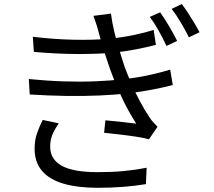

<svg xmlns="http://www.w3.org/2000/svg" viewBox="-20 -861 1040 933"><path d="M758.4 -801Q776.2 -776 800.4 -735.8Q824.7 -695.6 840.7 -662.1L788.9 -637.8Q772 -674.4 751.4 -711.3Q730.8 -748.1 708 -779ZM863.5 -841.1Q875.9 -824.9 891.7 -801.1Q907.5 -777.3 922.9 -751.6Q938.3 -726 949.6 -704.4L898.1 -679.4Q879.8 -715.7 858.8 -751.3Q837.9 -787 814.1 -817.9ZM139.5 -682.2Q244 -669.8 339.7 -667.9Q435.3 -666 512.1 -672.9Q573.7 -679.1 629.1 -690.6Q684.4 -702.1 726.5 -715.8L737.6 -643.1Q696.3 -632 642.7 -621.6Q589.1 -611.1 529 -604.9Q452.9 -598.1 352.5 -598.6Q252.1 -599.1 144.5 -608.9ZM120.1 -476.9Q205.8 -468.3 288.5 -465.6Q371.1 -462.9 445.5 -466Q519.8 -469.1 577.8 -476Q649.1 -483.6 708.1 -496.9Q767.2 -510.2 807.1 -522.6L819.5 -447.9Q778.6 -436.9 723.4 -426.2Q668.1 -415.4 605.1 -407.8Q543.5 -400.6 464.2 -397Q384.9 -393.4 297.8 -394.9Q210.7 -396.4 124.4 -402ZM461.9 -695.2Q456.3 -717.7 449.1 -740.3Q441.8 -762.9 434.1 -784L519.2 -794.9Q524.4 -753.1 535.2 -707.5Q546.1 -661.9 559.4 -618.4Q572.7 -575 584.5 -539.5Q598.6 -500.8 617.4 -457Q636.3 -413.2 659.3 -369.9Q682.3 -326.6 708.2 -288.1Q716.2 -276.3 725.5 -265.9Q734.9 -255.4 745.6 -245.1L703.9 -184.3Q675.9 -191.7 638 -197.4Q600.1 -203.1 560.4 -207.7Q520.7 -212.3 485.8 -215.7L492.3 -276.4Q532.3 -272.6 575.5 -267.9Q618.7 -263.3 642.1 -260.1Q600.7 -324.4 569 -393.6Q537.3 -462.9 515.4 -523.6Q503.4 -557.8 493.8 -587.4Q484.2 -617 476.5 -643.8Q468.9 -670.6 461.9 -695.2ZM265.5 -261.8Q247.5 -235.9 235.6 -209.1Q223.8 -182.3 223.8 -148.5Q223.8 -86.7 280.1 -55.5Q336.4 -24.4 454.1 -24.4Q523.9 -24.4 581.1 -29.8Q638.3 -35.2 692.6 -45.8L689 33.8Q637 42.4 578.3 47Q519.6 51.6 455.3 51.6Q357.3 51.6 289 31.6Q220.8 11.7 184.9 -29.8Q149 -71.2 148.2 -135.2Q147.8 -178.1 159.2 -211.4Q170.7 -244.8 187.5 -278.2Z"/></svg>

Font: Noto Sans JP
Style: Regular
Weight: 100
Designer: Ryoko NISHIZUKA 西塚涼子 (kana, bopomofo & ideographs); Paul D. Hunt (Latin, Greek & Cyrillic); Sandoll Communications 산돌커뮤니
Foundry: Adobe
Version: Version 2.004;hotconv 1.0.118;makeotfexe 2.5.65603